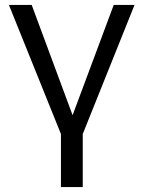

<svg xmlns="http://www.w3.org/2000/svg" viewBox="-20 -542 580 775"><path d="M226 213H314V-1L523 -522H439L273 -77L108 -522H16L226 -1Z"/></svg>

Font: FIGSv2-sans-serif Medium
Style: Regular
Weight: 500
Designer: Matt McInerney, Pablo Impallari, Rodrigo Fuenzalida,Mirko Velimirovic
Foundry: Matt McInerney, Pablo Impallari, Rodrigo Fuenzalida
Version: Version 4.021;hotconv 1.0.109;makeotfexe 2.5.65596